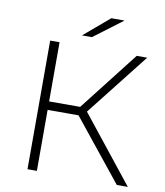

<svg xmlns="http://www.w3.org/2000/svg" viewBox="-94 -952 883 1029"><g transform="rotate(10 347.5 -437.5)"><path d="M612 0 329 -352 372 -377 672 0ZM126 0V-700H177V0ZM160 -332V-378H373V-332ZM375 -345 328 -355 597 -700H654ZM289 -757 428 -875H500L343 -757Z"/></g></svg>

Font: MOST Montserrat Light
Style: Regular
Weight: 300
Designer: Julieta Ulanovsky
Foundry: Julieta Ulanovsky
Version: Version 8.000;March 11, 2024;FontCreator 15.0.0.2926 64-bit